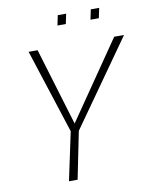

<svg xmlns="http://www.w3.org/2000/svg" viewBox="-94 -945 803 1015"><g transform="rotate(-10 307.0 -437.5)"><path d="M320.8 -821.3H275.9L287.1 -875H332ZM498 -821.3H453.1L464.4 -875H509.3ZM275.4 -295.4 561 -710.9H613.8L290.5 -253.4L239.3 0H192.9L248 -258.8L101.6 -710.9H149.9Z"/></g></svg>

Font: Ufes Sans Thin
Style: Italic
Weight: 100
Designer: Ricardo Esteves & Thais Bronze
Foundry: ProDesignUfes - Ricardo Esteves, Thais Bronze
Version: Version 2.0